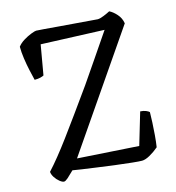

<svg xmlns="http://www.w3.org/2000/svg" viewBox="-107 -806 821 897"><g transform="rotate(-15 304.0 -357.5)"><path d="M93 0Q85 0 72.5 -10Q60 -20 51 -34Q42 -48 41 -61Q88 -112 149 -194.5Q210 -277 304 -409Q339 -460 378 -517Q417 -574 459 -636L153 -648L128 -504Q123 -501 111.5 -498Q100 -495 83 -495Q78 -515 71.5 -544Q65 -573 60.5 -604.5Q56 -636 56 -662Q67 -677 86.5 -689Q106 -701 124.5 -708Q143 -715 149 -715Q156 -715 186.5 -712.5Q217 -710 258.5 -706.5Q300 -703 340.5 -700Q381 -697 409.5 -694.5Q438 -692 441 -692Q452 -692 470.5 -699.5Q489 -707 502 -714Q519 -706 536.5 -686.5Q554 -667 558 -641L179 -89L475 -70L521 -225Q537 -224 548 -219.5Q559 -215 564 -210Q564 -190 562.5 -160.5Q561 -131 558.5 -99.5Q556 -68 552 -43Q531 -25 508.5 -12.5Q486 0 470 0Q457 0 423 -3.5Q389 -7 345.5 -12.5Q302 -18 259.5 -24Q217 -30 185 -34.5Q153 -39 144 -41Q125 -22 112.5 -11Q100 0 93 0Z"/></g></svg>

Font: Texturina 72pt
Style: Regular
Weight: 400
Designer: Guillermo Torres Carreño
Foundry: Omnibus-Type
Version: Version 1.002; ttfautohint (v1.8.3)